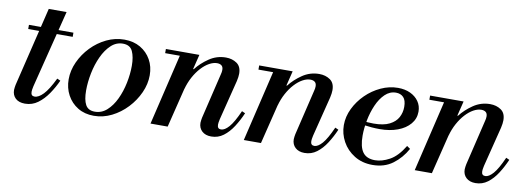

<svg xmlns="http://www.w3.org/2000/svg" viewBox="-50 -843 3105 1135"><g transform="rotate(10 1502.0 -275.0)"><path d="M126 13Q89 13 69 -6Q49 -25 49 -56Q49 -64 50.5 -72Q52 -80 53 -87L168 -563H275L158 -97Q155 -84 154 -76Q153 -68 153 -63Q153 -38 175 -38Q199 -38 227 -67Q255 -96 289 -166L309 -157Q290 -115 263.5 -76Q237 -37 203 -12Q169 13 126 13ZM69 -425V-450H336V-425Z M539 13Q484 13 443 -12Q402 -37 379 -79.5Q356 -122 356 -174Q356 -227 379.5 -278.5Q403 -330 443 -371.5Q483 -413 534 -437.5Q585 -462 641 -462Q696 -462 737 -438Q778 -414 801 -373Q824 -332 824 -280Q824 -227 800.5 -175Q777 -123 737 -80.5Q697 -38 646 -12.5Q595 13 539 13ZM541 -12Q582 -12 613.5 -40.5Q645 -69 666.5 -114.5Q688 -160 699 -213.5Q710 -267 710 -317Q710 -370 694.5 -403.5Q679 -437 636 -437Q596 -437 565 -408Q534 -379 512.5 -332.5Q491 -286 480 -231.5Q469 -177 469 -127Q469 -71 485 -41.5Q501 -12 541 -12Z M1244 13Q1209 13 1188.5 -6Q1168 -25 1168 -56Q1168 -64 1169.5 -72Q1171 -80 1172 -87L1237 -359Q1239 -367 1240 -373Q1241 -379 1241 -386Q1241 -404 1231 -412Q1221 -420 1204 -420Q1182 -420 1157.5 -406.5Q1133 -393 1110 -368Q1087 -343 1068.5 -309Q1050 -275 1039 -234L1067 -361H1074Q1104 -400 1149.5 -431Q1195 -462 1250 -462Q1288 -462 1315.5 -443Q1343 -424 1343 -381Q1343 -362 1337 -336L1277 -97Q1274 -84 1273 -76Q1272 -68 1272 -63Q1272 -38 1294 -38Q1316 -38 1341.5 -67Q1367 -96 1398 -166L1418 -157Q1399 -113 1374 -74Q1349 -35 1317 -11Q1285 13 1244 13ZM878 0 985 -450H1092L981 0ZM891 -425V-450H1080V-425Z M1804 13Q1769 13 1748.5 -6Q1728 -25 1728 -56Q1728 -64 1729.5 -72Q1731 -80 1732 -87L1797 -359Q1799 -367 1800 -373Q1801 -379 1801 -386Q1801 -404 1791 -412Q1781 -420 1764 -420Q1742 -420 1717.5 -406.5Q1693 -393 1670 -368Q1647 -343 1628.5 -309Q1610 -275 1599 -234L1627 -361H1634Q1664 -400 1709.5 -431Q1755 -462 1810 -462Q1848 -462 1875.5 -443Q1903 -424 1903 -381Q1903 -362 1897 -336L1837 -97Q1834 -84 1833 -76Q1832 -68 1832 -63Q1832 -38 1854 -38Q1876 -38 1901.5 -67Q1927 -96 1958 -166L1978 -157Q1959 -113 1934 -74Q1909 -35 1877 -11Q1845 13 1804 13ZM1438 0 1545 -450H1652L1541 0ZM1451 -425V-450H1640V-425Z M2212 13Q2150 13 2103 -16Q2056 -45 2030.5 -91.5Q2005 -138 2005 -190Q2005 -241 2028.5 -289.5Q2052 -338 2091.5 -377Q2131 -416 2181 -439Q2231 -462 2283 -462Q2325 -462 2357 -447Q2389 -432 2407.5 -405.5Q2426 -379 2426 -344Q2426 -302 2399 -270Q2372 -238 2325 -220.5Q2278 -203 2217 -203Q2194 -203 2169 -205Q2144 -207 2124.5 -210Q2105 -213 2098 -214L2103 -239Q2120 -232 2138 -230.5Q2156 -229 2176 -229Q2236 -229 2271.5 -247Q2307 -265 2322.5 -294Q2338 -323 2338 -357Q2338 -397 2321 -414.5Q2304 -432 2276 -432Q2239 -432 2210.5 -404.5Q2182 -377 2163 -333.5Q2144 -290 2134.5 -241Q2125 -192 2125 -148Q2125 -81 2148 -49Q2171 -17 2222 -17Q2263 -17 2309 -42Q2355 -67 2395 -133L2415 -119Q2383 -61 2333 -24Q2283 13 2212 13Z M2830 13Q2795 13 2774.5 -6Q2754 -25 2754 -56Q2754 -64 2755.5 -72Q2757 -80 2758 -87L2823 -359Q2825 -367 2826 -373Q2827 -379 2827 -386Q2827 -404 2817 -412Q2807 -420 2790 -420Q2768 -420 2743.5 -406.5Q2719 -393 2696 -368Q2673 -343 2654.5 -309Q2636 -275 2625 -234L2653 -361H2660Q2690 -400 2735.5 -431Q2781 -462 2836 -462Q2874 -462 2901.5 -443Q2929 -424 2929 -381Q2929 -362 2923 -336L2863 -97Q2860 -84 2859 -76Q2858 -68 2858 -63Q2858 -38 2880 -38Q2902 -38 2927.5 -67Q2953 -96 2984 -166L3004 -157Q2985 -113 2960 -74Q2935 -35 2903 -11Q2871 13 2830 13ZM2464 0 2571 -450H2678L2567 0ZM2477 -425V-450H2666V-425Z"/></g></svg>

Font: Libre Bodoni
Style: Italic
Weight: 400
Italic angle: -13°
Designer: Pablo Impallari, Rodrigo Fuenzalida
Foundry: Impallari Type
Version: Version 2.005;gftools[0.9.23]